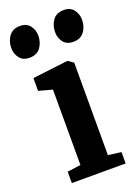

<svg xmlns="http://www.w3.org/2000/svg" viewBox="-167 -872 677 937"><g transform="rotate(-20 171.0 -403.5)"><path d="M37.5 0V-59L107 -68.5V-460L36.5 -479V-545.5L220 -567.5H222L249.5 -548V-68L317 -59V0ZM53 -645Q19.5 -645 2.2 -667.5Q-15 -690 -15 -719.5Q-15 -755 4.2 -781Q23.5 -807 61.5 -807H62.5Q95.5 -807 112.8 -784.2Q130 -761.5 130 -732.5Q130 -697 111 -671Q92 -645 54 -645ZM280 -645Q246.5 -645 229.5 -667.5Q212.5 -690 212.5 -719.5Q212.5 -755 231.5 -781Q250.5 -807 288.5 -807H289.5Q323 -807 340 -784.2Q357 -761.5 357 -732.5Q357 -697 338 -671Q319 -645 281 -645Z"/></g></svg>

Font: Merriweather 20pt
Style: Bold
Weight: 700
Version: Version 2.100